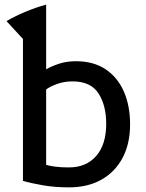

<svg xmlns="http://www.w3.org/2000/svg" viewBox="-20 -796 631 828"><path d="M278 12Q216 12 164.5 3Q113 -6 79 -16V-628L8 -705Q42 -725 88 -744.5Q134 -764 179 -776V-497Q199 -509 232.5 -520.5Q266 -532 308 -532Q383 -532 435 -497.5Q487 -463 514 -401.5Q541 -340 541 -260Q541 -176 508.5 -115Q476 -54 417 -21Q358 12 278 12ZM277 -74Q352 -74 395 -123.5Q438 -173 438 -262Q438 -342 404.5 -393.5Q371 -445 293 -445Q256 -445 225 -433.5Q194 -422 179 -410V-85Q192 -81 216.5 -77.5Q241 -74 277 -74Z"/></svg>

Font: Ubuntu Sans Medium
Style: Regular
Weight: 500
Designer: Dalton Maag Ltd
Foundry: Dalton Maag Ltd
Version: Version 1.006; ttfautohint (v1.8.4.7-5d5b)